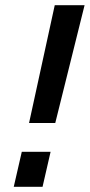

<svg xmlns="http://www.w3.org/2000/svg" viewBox="-20 -720 346 740"><path d="M191 -700H306L193 -246H92ZM64 -135H175L144 0H33Z"/></svg>

Font: Cairo SemiBold
Style: Italic
Weight: 600
Italic angle: -13°
Designer: Mohamed Gaber, Accademia di Belle Arti di Urbino and others
Foundry: Kief Type Foundry, Accademia di Belle Arti di Urbino and others
Version: Version 3.011